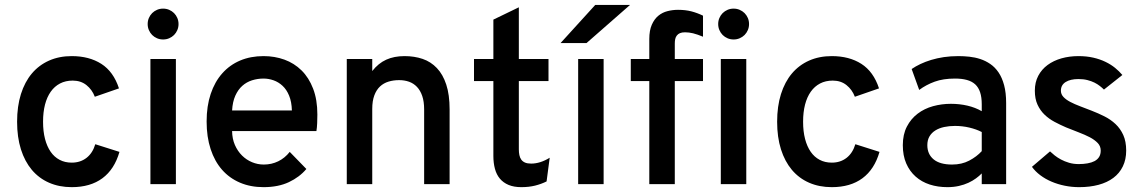

<svg xmlns="http://www.w3.org/2000/svg" viewBox="-20 -752 4669 784"><path d="M272.9 12.2Q221.7 12.2 180.4 -5.9Q139.2 -23.9 110.1 -58.3Q81.1 -92.8 65.4 -142.3Q49.8 -191.9 49.8 -254.9Q49.8 -317.9 65.4 -367.7Q81.1 -417.5 110.1 -451.9Q139.2 -486.3 180.4 -504.6Q221.7 -522.9 272.9 -522.9Q344.2 -522.9 393.8 -491.2Q443.4 -459.5 465.8 -391.1L367.2 -356.9Q356 -386.2 333 -404.5Q310.1 -422.9 276.9 -422.9Q247.6 -422.9 225.1 -411.1Q202.6 -399.4 187.3 -377.7Q171.9 -356 163.8 -325Q155.8 -293.9 155.8 -254.9Q155.8 -215.8 163.8 -184.8Q171.9 -153.8 186.8 -132.3Q201.7 -110.8 223.4 -99.4Q245.1 -87.9 272.9 -87.9Q308.1 -87.9 333.3 -107.4Q358.4 -127 369.1 -163.1L467.8 -131.8Q447.3 -60.5 398.2 -24.2Q349.1 12.2 272.9 12.2Z M594.2 0V-511.2H698.2V0ZM646 -590.8Q632.8 -590.8 621.3 -595.7Q609.9 -600.6 601.3 -609.1Q592.8 -617.7 587.9 -629.2Q583 -640.6 583 -653.8Q583 -667 587.9 -678.5Q592.8 -689.9 601.3 -698.5Q609.9 -707 621.3 -711.9Q632.8 -716.8 646 -716.8Q659.2 -716.8 670.7 -711.9Q682.1 -707 690.7 -698.5Q699.2 -689.9 704.1 -678.5Q709 -667 709 -653.8Q709 -640.6 704.1 -629.2Q699.2 -617.7 690.7 -609.1Q682.1 -600.6 670.7 -595.7Q659.2 -590.8 646 -590.8Z M1056.2 12.2Q1002.9 12.2 960 -6.1Q917 -24.4 886.7 -58.8Q856.4 -93.3 840.1 -143.1Q823.7 -192.9 823.7 -255.9Q823.7 -318.8 840.3 -368.4Q856.9 -418 887.5 -452.4Q918 -486.8 960.7 -504.9Q1003.4 -522.9 1056.2 -522.9Q1101.6 -522.9 1141.4 -508.5Q1181.2 -494.1 1211.2 -464.6Q1241.2 -435.1 1258.5 -390.1Q1275.9 -345.2 1275.9 -284.2Q1275.9 -267.6 1275.1 -249Q1274.4 -230.5 1272 -216.8H927.7Q928.2 -185.1 939.2 -159.9Q950.2 -134.8 968.3 -116.9Q986.3 -99.1 1009.3 -89.6Q1032.2 -80.1 1057.1 -80.1Q1088.9 -80.1 1116 -93.3Q1143.1 -106.4 1163.1 -131.8L1231 -62Q1203.1 -28.8 1159.7 -8.3Q1116.2 12.2 1056.2 12.2ZM1056.2 -431.2Q1031.7 -431.2 1009.3 -424.1Q986.8 -417 969.5 -401.6Q952.1 -386.2 940.9 -361.3Q929.7 -336.4 927.7 -300.8H1171.9Q1170.9 -336.4 1160.6 -361.3Q1150.4 -386.2 1133.8 -401.6Q1117.2 -417 1096.9 -424.1Q1076.7 -431.2 1056.2 -431.2Z M1711.9 0V-305.2Q1711.9 -337.4 1704.1 -360.1Q1696.3 -382.8 1682.6 -397.2Q1668.9 -411.6 1650.4 -418.2Q1631.8 -424.8 1609.9 -424.8Q1586.4 -424.8 1566.4 -418.7Q1546.4 -412.6 1531.7 -398.9Q1517.1 -385.3 1508.5 -362.5Q1500 -339.8 1500 -307.1V0H1396V-511.2H1500V-461.9Q1524.9 -493.7 1557.1 -508.3Q1589.4 -522.9 1631.8 -522.9Q1671.9 -522.9 1705.6 -511.5Q1739.3 -500 1763.9 -474.1Q1788.6 -448.2 1802.2 -406.7Q1815.9 -365.2 1815.9 -305.2V0Z M2108.9 12.2Q2078.6 12.2 2056.9 3.2Q2035.2 -5.9 2021.2 -22.5Q2007.3 -39.1 2001 -62.7Q1994.6 -86.4 1994.6 -115.2V-420.9H1915.5V-511.2H1994.6V-671.9L2098.6 -722.2V-511.2H2219.7V-420.9H2098.6V-142.1Q2098.6 -129.4 2100.8 -118.7Q2103 -107.9 2108.6 -100.1Q2114.3 -92.3 2124 -88.1Q2133.8 -84 2148.9 -84Q2186 -84 2224.6 -107.9L2211.9 -11.2Q2190.4 -0.5 2165 5.9Q2139.6 12.2 2108.9 12.2Z M2340.8 0V-511.2H2444.8V0ZM2375 -576.2H2269L2410.6 -731.9H2552.7Z M2735.4 -420.9V0H2631.3V-420.9H2555.7V-511.2H2631.3V-592.8Q2631.3 -627.9 2641.6 -651.1Q2651.9 -674.3 2668.2 -687.7Q2684.6 -701.2 2705.6 -706.5Q2726.6 -711.9 2748.5 -711.9Q2778.8 -711.9 2803.2 -705.6Q2827.6 -699.2 2850.6 -688V-602.1Q2827.1 -611.8 2810.1 -616Q2793 -620.1 2777.3 -620.1Q2764.6 -620.1 2756.6 -616.7Q2748.5 -613.3 2743.7 -606.9Q2738.8 -600.6 2737.1 -592.3Q2735.4 -584 2735.4 -574.2V-511.2H2850.6V-420.9ZM2923.3 0V-511.2H3027.3V0ZM2975.6 -590.8Q2962.4 -590.8 2950.9 -595.7Q2939.5 -600.6 2930.9 -609.1Q2922.4 -617.7 2917.5 -629.2Q2912.6 -640.6 2912.6 -653.8Q2912.6 -667 2917.5 -678.5Q2922.4 -689.9 2930.9 -698.5Q2939.5 -707 2950.9 -711.9Q2962.4 -716.8 2975.6 -716.8Q2988.8 -716.8 3000.2 -711.9Q3011.7 -707 3020.3 -698.5Q3028.8 -689.9 3033.7 -678.5Q3038.6 -667 3038.6 -653.8Q3038.6 -640.6 3033.7 -629.2Q3028.8 -617.7 3020.3 -609.1Q3011.7 -600.6 3000.2 -595.7Q2988.8 -590.8 2975.6 -590.8Z M3376.5 12.2Q3325.2 12.2 3283.9 -5.9Q3242.7 -23.9 3213.6 -58.3Q3184.6 -92.8 3168.9 -142.3Q3153.3 -191.9 3153.3 -254.9Q3153.3 -317.9 3168.9 -367.7Q3184.6 -417.5 3213.6 -451.9Q3242.7 -486.3 3283.9 -504.6Q3325.2 -522.9 3376.5 -522.9Q3447.8 -522.9 3497.3 -491.2Q3546.9 -459.5 3569.3 -391.1L3470.7 -356.9Q3459.5 -386.2 3436.5 -404.5Q3413.6 -422.9 3380.4 -422.9Q3351.1 -422.9 3328.6 -411.1Q3306.2 -399.4 3290.8 -377.7Q3275.4 -356 3267.3 -325Q3259.3 -293.9 3259.3 -254.9Q3259.3 -215.8 3267.3 -184.8Q3275.4 -153.8 3290.3 -132.3Q3305.2 -110.8 3326.9 -99.4Q3348.6 -87.9 3376.5 -87.9Q3411.6 -87.9 3436.8 -107.4Q3461.9 -127 3472.7 -163.1L3571.3 -131.8Q3550.8 -60.5 3501.7 -24.2Q3452.6 12.2 3376.5 12.2Z M4088.4 0H3988.8V-43.9Q3979 -33.7 3965.3 -23.7Q3951.7 -13.7 3934.3 -5.6Q3917 2.4 3895.5 7.3Q3874 12.2 3848.6 12.2Q3809.6 12.2 3776.4 1.5Q3743.2 -9.3 3718.8 -31Q3694.3 -52.7 3680.4 -84.7Q3666.5 -116.7 3666.5 -159.2Q3666.5 -203.1 3683.1 -235.1Q3699.7 -267.1 3727.1 -287.8Q3754.4 -308.6 3789.8 -318.4Q3825.2 -328.1 3862.8 -328.1Q3897.9 -328.1 3930.4 -320.6Q3962.9 -313 3988.8 -297.9V-326.2Q3988.8 -355 3982.2 -375Q3975.6 -395 3962.2 -407.5Q3948.7 -419.9 3928.2 -425.5Q3907.7 -431.2 3879.4 -431.2Q3831.5 -431.2 3796.6 -418.5Q3761.7 -405.8 3733.4 -384.8L3702.6 -470.2Q3718.3 -481 3738.3 -490.5Q3758.3 -500 3782.2 -507.3Q3806.2 -514.6 3834 -518.8Q3861.8 -522.9 3893.6 -522.9Q3915 -522.9 3938 -520.5Q3960.9 -518.1 3982.7 -511Q4004.4 -503.9 4023.7 -490.7Q4043 -477.5 4057.4 -456.3Q4071.8 -435.1 4080.1 -404.3Q4088.4 -373.5 4088.4 -331.1ZM3867.7 -80.1Q3907.2 -80.1 3937.7 -96.2Q3968.3 -112.3 3988.8 -134.8V-212.9Q3967.3 -224.1 3938.5 -231Q3909.7 -237.8 3879.4 -237.8Q3856 -237.8 3835.4 -233.4Q3814.9 -229 3799.6 -219.5Q3784.2 -210 3775.4 -195.1Q3766.6 -180.2 3766.6 -159.2Q3766.6 -122.6 3792.2 -101.3Q3817.9 -80.1 3867.7 -80.1Z M4386.7 12.2Q4356.4 12.2 4327.6 6.3Q4298.8 0.5 4273.7 -10.3Q4248.5 -21 4228 -36.4Q4207.5 -51.8 4193.8 -70.8L4267.6 -133.8Q4275.4 -126.5 4286.6 -117.4Q4297.9 -108.4 4312.5 -100.6Q4327.1 -92.8 4345.2 -87.4Q4363.3 -82 4384.8 -82Q4404.3 -82 4420.9 -85Q4437.5 -87.9 4449.5 -94.2Q4461.4 -100.6 4468 -111.1Q4474.6 -121.6 4474.6 -137.2Q4474.6 -155.3 4462.2 -168.2Q4449.7 -181.2 4429.7 -191.7Q4409.7 -202.1 4384.3 -211.7Q4358.9 -221.2 4333 -231.9Q4309.1 -242.2 4286.1 -254.4Q4263.2 -266.6 4245.4 -283.7Q4227.5 -300.8 4216.6 -324.5Q4205.6 -348.1 4205.6 -381.8Q4205.6 -416 4219.5 -442.4Q4233.4 -468.8 4257.6 -486.6Q4281.7 -504.4 4314.2 -513.7Q4346.7 -522.9 4383.8 -522.9Q4416.5 -522.9 4444.1 -516.6Q4471.7 -510.3 4493.9 -499.5Q4516.1 -488.8 4533.2 -474.9Q4550.3 -460.9 4563 -445.8L4487.8 -386.2Q4481 -393.1 4471.4 -400.6Q4461.9 -408.2 4449.2 -414.6Q4436.5 -420.9 4420.4 -425Q4404.3 -429.2 4383.8 -429.2Q4350.6 -429.2 4331.3 -417Q4312 -404.8 4312 -381.8Q4312 -367.2 4322.3 -356.2Q4332.5 -345.2 4350.1 -335.9Q4367.7 -326.7 4390.4 -318.1Q4413.1 -309.6 4438 -299.8Q4464.4 -289.6 4489.7 -276.9Q4515.1 -264.2 4534.9 -245.6Q4554.7 -227.1 4566.7 -200.7Q4578.6 -174.3 4578.6 -137.2Q4578.6 -100.6 4564.9 -72.5Q4551.3 -44.4 4526.1 -25.6Q4501 -6.8 4465.6 2.7Q4430.2 12.2 4386.7 12.2Z"/></svg>

Font: Overpass
Style: Regular
Weight: 400
Designer: Delve Withrington
Foundry: Delve Fonts
Version: Version 1.001